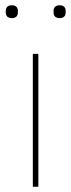

<svg xmlns="http://www.w3.org/2000/svg" viewBox="-20 -711 271 731"><path d="M105 0V-506H126V0ZM25 -642C8 -642 2 -652 2 -663V-670C2 -681 8 -691 25 -691C42 -691 48 -681 48 -670V-663C48 -652 42 -642 25 -642ZM207 -642C190 -642 184 -652 184 -663V-670C184 -681 190 -691 207 -691C224 -691 230 -681 230 -670V-663C230 -652 224 -642 207 -642Z"/></svg>

Font: Plexus Sans Thin
Style: Regular
Weight: 250
Version: Version 2.001;PS 002.001;hotconv 1.0.70;makeotf.lib2.5.58329